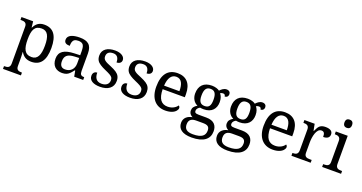

<svg xmlns="http://www.w3.org/2000/svg" viewBox="-45 -1613 5107 2707"><g transform="rotate(20 2508.0 -260.0)"><path d="M287 240V198H284C240 198 202 190 202 131V35C202 10 201 -39 198 -78H202C231 -26 278 10 355 10C487 10 559 -76 559 -269C559 -461 487 -546 355 -546C276 -546 231 -507 202 -446H198L188 -536H13V-494H26C70 -494 108 -485 108 -426V126C108 189 71 198 26 198H18V240ZM339 -54C234 -54 202 -130 202 -269C202 -413 234 -482 338 -482C427 -482 462 -411 462 -270C462 -130 427 -54 339 -54Z M819 10C874 10 907 -8 934 -37C947 -51 961 -67 975 -86H983L999 0H1134V-42H1131C1086 -42 1069 -58 1069 -114V-373C1069 -500 1009 -546 886 -546C784 -546 706 -518 706 -450C706 -405 735 -387 791 -387C791 -428 797 -463 824 -482C837 -491 857 -496 882 -496C937 -496 961 -473 969 -437C973 -418 975 -397 975 -373V-313L892 -310C739 -305 664 -257 664 -150C664 -41 730 10 819 10ZM842 -52C788 -52 761 -83 761 -145C761 -224 798 -264 911 -269L975 -272V-191C975 -106 923 -52 842 -52Z M1387 10C1504 10 1584 -43 1584 -147C1584 -203 1564 -240 1520 -269C1498 -284 1469 -298 1434 -313C1345 -349 1310 -368 1310 -419C1310 -466 1337 -499 1405 -499C1464 -499 1491 -460 1491 -393C1536 -393 1563 -417 1563 -453C1563 -502 1513 -545 1417 -545C1304 -545 1229 -495 1229 -404C1229 -345 1251 -311 1296 -282C1318 -267 1346 -253 1380 -238C1445 -210 1479 -191 1493 -170C1500 -159 1503 -146 1503 -129C1503 -74 1464 -38 1393 -38C1312 -38 1285 -94 1285 -165C1262 -165 1222 -152 1222 -96C1222 -27 1287 10 1387 10Z M1838 10C1955 10 2035 -43 2035 -147C2035 -203 2015 -240 1971 -269C1949 -284 1920 -298 1885 -313C1796 -349 1761 -368 1761 -419C1761 -466 1788 -499 1856 -499C1915 -499 1942 -460 1942 -393C1987 -393 2014 -417 2014 -453C2014 -502 1964 -545 1868 -545C1755 -545 1680 -495 1680 -404C1680 -345 1702 -311 1747 -282C1769 -267 1797 -253 1831 -238C1896 -210 1930 -191 1944 -170C1951 -159 1954 -146 1954 -129C1954 -74 1915 -38 1844 -38C1763 -38 1736 -94 1736 -165C1713 -165 1673 -152 1673 -96C1673 -27 1738 10 1838 10Z M2366 10C2445 10 2498 -15 2523 -46C2536 -61 2542 -76 2542 -89C2542 -106 2532 -119 2523 -123C2499 -87 2449 -53 2380 -53C2284 -53 2234 -116 2231 -261H2564V-307C2564 -466 2485 -546 2356 -546C2213 -546 2134 -451 2134 -264C2134 -91 2221 10 2366 10ZM2233 -315C2240 -430 2281 -492 2354 -492C2434 -492 2463 -420 2463 -315Z M2845 240C3026 240 3110 168 3110 53C3110 -34 3064 -96 2945 -96H2832C2780 -96 2770 -110 2770 -134C2770 -163 2792 -184 2817 -197C2830 -194 2854 -192 2870 -192C2991 -192 3050 -265 3050 -364C3050 -421 3034 -457 3011 -485C3024 -493 3038 -497 3054 -497C3081 -497 3087 -478 3087 -463C3124 -463 3140 -487 3140 -515C3140 -543 3121 -567 3081 -567C3037 -567 3003 -534 2984 -513C2965 -530 2918 -546 2870 -546C2745 -546 2682 -476 2682 -361C2682 -294 2715 -234 2772 -210C2727 -183 2707 -156 2707 -116C2707 -73 2735 -46 2762 -34C2695 -22 2637 17 2637 94C2637 186 2706 240 2845 240ZM2867 -240C2803 -240 2776 -279 2776 -364C2776 -453 2802 -497 2866 -497C2931 -497 2956 -454 2956 -365C2956 -278 2932 -240 2867 -240ZM2847 191C2752 191 2718 153 2718 88C2718 13 2767 -7 2828 -7H2926C2993 -7 3028 9 3028 70C3028 144 2984 191 2847 191Z M3383 240C3564 240 3648 168 3648 53C3648 -34 3602 -96 3483 -96H3370C3318 -96 3308 -110 3308 -134C3308 -163 3330 -184 3355 -197C3368 -194 3392 -192 3408 -192C3529 -192 3588 -265 3588 -364C3588 -421 3572 -457 3549 -485C3562 -493 3576 -497 3592 -497C3619 -497 3625 -478 3625 -463C3662 -463 3678 -487 3678 -515C3678 -543 3659 -567 3619 -567C3575 -567 3541 -534 3522 -513C3503 -530 3456 -546 3408 -546C3283 -546 3220 -476 3220 -361C3220 -294 3253 -234 3310 -210C3265 -183 3245 -156 3245 -116C3245 -73 3273 -46 3300 -34C3233 -22 3175 17 3175 94C3175 186 3244 240 3383 240ZM3405 -240C3341 -240 3314 -279 3314 -364C3314 -453 3340 -497 3404 -497C3469 -497 3494 -454 3494 -365C3494 -278 3470 -240 3405 -240ZM3385 191C3290 191 3256 153 3256 88C3256 13 3305 -7 3366 -7H3464C3531 -7 3566 9 3566 70C3566 144 3522 191 3385 191Z M3977 10C4056 10 4109 -15 4134 -46C4147 -61 4153 -76 4153 -89C4153 -106 4143 -119 4134 -123C4110 -87 4060 -53 3991 -53C3895 -53 3845 -116 3842 -261H4175V-307C4175 -466 4096 -546 3967 -546C3824 -546 3745 -451 3745 -264C3745 -91 3832 10 3977 10ZM3844 -315C3851 -430 3892 -492 3965 -492C4045 -492 4074 -420 4074 -315Z M4547 0V-42H4519C4475 -42 4437 -50 4437 -109V-266C4437 -350 4462 -480 4535 -480C4574 -480 4588 -457 4588 -402C4655 -402 4681 -432 4681 -473C4681 -520 4646 -546 4573 -546C4514 -546 4484 -524 4464 -492C4454 -475 4445 -457 4436 -437H4431L4412 -536H4258V-494H4261C4305 -494 4343 -485 4343 -426V-114C4343 -51 4306 -42 4261 -42H4258V0Z M4857 -636C4888 -636 4914 -653 4914 -698C4914 -745 4888 -760 4857 -760C4825 -760 4800 -745 4800 -698C4800 -653 4825 -636 4857 -636ZM5003 0V-42H4990C4945 -42 4908 -51 4908 -114V-536H4729V-494H4732C4776 -494 4814 -485 4814 -426V-109C4814 -50 4776 -42 4732 -42H4719V0Z"/></g></svg>

Font: Liu Chibing Harmony Marks (Sposobin) Font
Style: Regular
Weight: 400
Designer: Liu Chibing
Foundry: Liu Chibing
Version: Version 1.003